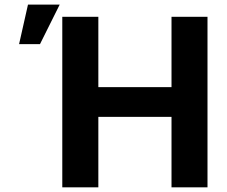

<svg xmlns="http://www.w3.org/2000/svg" viewBox="-20 -799 969 819"><path d="M245.7 0V-727.3H399.5V-427.2H711.6V-727.3H865.1V0H711.6V-300.4H399.5V0ZM61.4 -610.8 99.4 -779.5H234.7L150.6 -610.8Z"/></svg>

Font: InterMG
Style: Bold
Weight: 700
Designer: Rasmus Andersson
Foundry: rsms
Version: Version 3.019;December 26, 2023;FontCreator 15.0.0.2955 64-b